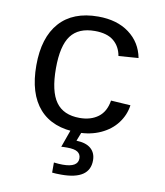

<svg xmlns="http://www.w3.org/2000/svg" viewBox="-84 -608 768 894"><g transform="rotate(10 300.0 -160.5)"><path d="M63.5 -264.6Q63.5 -396.5 126.5 -467.3Q189.5 -538.1 308.6 -538.1Q397.5 -538.1 455.1 -495.4Q512.7 -452.6 526.4 -380.4L432.6 -373.5Q424.8 -418 393.6 -443.6Q362.3 -469.2 304.7 -469.2Q227.5 -469.2 191.7 -421.4Q155.8 -373.5 155.8 -266.6Q155.8 -158.2 191.7 -108.2Q227.5 -58.1 304.2 -58.1Q356.9 -58.1 391.6 -84Q426.3 -109.9 434.6 -163.1L527.3 -157.2Q521 -110.4 491.9 -72Q462.9 -33.7 415 -12Q367.2 9.8 308.1 9.8Q188.5 9.8 126 -60.5Q63.5 -130.9 63.5 -264.6ZM400.4 126Q400.4 216.8 266.6 216.8Q238.8 216.8 222.7 214.8V167Q247.1 169.9 264.6 169.9Q336.4 169.9 336.4 127.9Q336.4 108.4 321.5 98.1Q306.6 87.9 271.5 87.9Q250.5 87.9 243.7 88.9L275.4 0H327.6L308.6 48.8Q354.5 50.3 377.4 70.6Q400.4 90.8 400.4 126Z"/></g></svg>

Font: Cousine
Style: Regular
Weight: 400
Monospace: yes
Designer: Steve Matteson
Foundry: Ascender Corporation
Version: Version 1.20